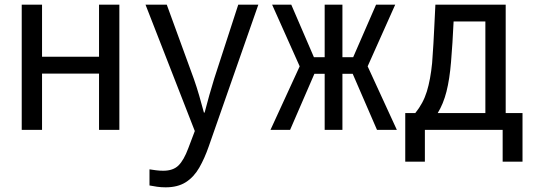

<svg xmlns="http://www.w3.org/2000/svg" viewBox="-20 -556 2292 822"><path d="M73 0V-536H160V-313H404V-536H491V0H404V-241H160V0Z M689 246Q670 246 652.5 243.5Q635 241 620 238V169Q632 171 648 173Q664 175 679 175Q721 175 744 152.5Q767 130 786 79L814 5L603 -536H694L810 -218Q822 -184 833 -146Q844 -108 853 -74H856Q865 -109 876 -148Q887 -187 897 -219L1000 -536H1086L874 70Q856 122 833 162Q810 202 775.5 224Q741 246 689 246Z M1138 0 1263 -272 1145 -536H1227L1324 -311H1370V-536H1446V-311H1492L1590 -536H1672L1554 -272L1679 0H1594L1490 -240H1446V0H1370V-240H1326L1222 0Z M1715 136V-72H1758Q1792 -114 1807.5 -164.5Q1823 -215 1830 -286Q1831 -304 1832.5 -322.5Q1834 -341 1835.5 -367.5Q1837 -394 1839 -434.5Q1841 -475 1844 -536H2145V-72H2217V136H2132V0H1799V136ZM1911 -291Q1905 -217 1891.5 -164Q1878 -111 1854 -72H2058V-464H1922Q1920 -417 1917 -372.5Q1914 -328 1911 -291Z"/></svg>

Font: Noto Sans Mono SemiCondensed
Style: Regular
Weight: 400
Width: 4
Designer: Monotype Design Team
Foundry: Monotype Imaging Inc.
Version: Version 2.014